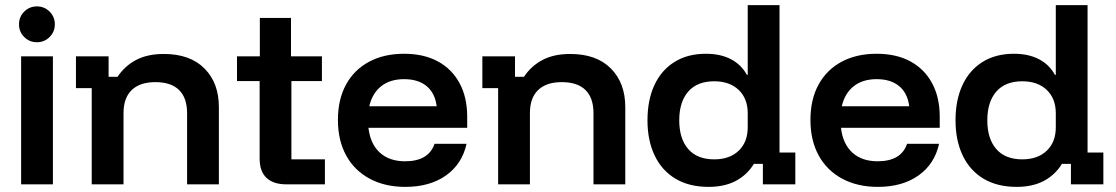

<svg xmlns="http://www.w3.org/2000/svg" viewBox="-20 -720 4358 750"><path d="M62.5 0V-500H186.7V0ZM124.2 -555Q95 -555 74.6 -575.4Q54.2 -595.8 54.2 -625Q54.2 -654.2 74.6 -674.6Q95 -695 124.2 -695Q153.3 -695 173.8 -674.6Q194.2 -654.2 194.2 -625Q194.2 -595.8 173.8 -575.4Q153.3 -555 124.2 -555Z M338.3 0V-375.8H276.7V-500H404.2V-420H439.2Q467.5 -462.5 511.7 -485.8Q555.8 -509.2 620 -509.2Q722.5 -509.2 778.8 -452.5Q835 -395.8 835 -301.7V0H710.8V-278.3Q710.8 -337.5 679.6 -368.3Q648.3 -399.2 586.7 -399.2Q526.7 -399.2 494.6 -368.3Q462.5 -337.5 462.5 -278.3V0Z M1097.5 0Q1048.3 0 1021.3 -25Q994.2 -50 994.2 -100.8V-403.3H905.8V-500H995V-650H1116.7V-500H1237.5V-403.3H1118.3V-97.5H1249.2V0Z M1563.3 10Q1483.3 10 1423.8 -22.1Q1364.2 -54.2 1332.1 -112.9Q1300 -171.7 1300 -251.7Q1300 -331.7 1331.7 -389.6Q1363.3 -447.5 1421.7 -478.8Q1480 -510 1558.3 -510Q1635 -510 1690 -480.4Q1745 -450.8 1775 -395.4Q1805 -340 1805 -264.2V-220.8H1419.2Q1426.7 -157.5 1463.8 -123.8Q1500.8 -90 1562.5 -90Q1608.3 -90 1637.1 -107.1Q1665.8 -124.2 1677.5 -158.3H1802.5Q1785 -79.2 1722.1 -34.6Q1659.2 10 1563.3 10ZM1422.5 -305H1685.8Q1679.2 -356.7 1646.2 -383.8Q1613.3 -410.8 1558.3 -410.8Q1504.2 -410.8 1469.2 -383.3Q1434.2 -355.8 1422.5 -305Z M1925.8 0V-375.8H1864.2V-500H1991.7V-420H2026.7Q2055 -462.5 2099.2 -485.8Q2143.3 -509.2 2207.5 -509.2Q2310 -509.2 2366.2 -452.5Q2422.5 -395.8 2422.5 -301.7V0H2298.3V-278.3Q2298.3 -337.5 2267.1 -368.3Q2235.8 -399.2 2174.2 -399.2Q2114.2 -399.2 2082.1 -368.3Q2050 -337.5 2050 -278.3V0Z M2748.3 10Q2671.7 10 2618.3 -22.1Q2565 -54.2 2537.1 -112.9Q2509.2 -171.7 2509.2 -250Q2509.2 -329.2 2536.2 -387.5Q2563.3 -445.8 2614.6 -477.9Q2665.8 -510 2737.5 -510Q2794.2 -510 2835 -488.8Q2875.8 -467.5 2897.5 -427.5H2900.8V-700H3025V-124.2H3086.7V0H2960V-80H2925Q2898.3 -36.7 2854.2 -13.3Q2810 10 2748.3 10ZM2770 -97.5Q2830 -97.5 2865.4 -131.2Q2900.8 -165 2900.8 -222.5V-277.5Q2900.8 -335 2865.4 -368.8Q2830 -402.5 2770 -402.5Q2703.3 -402.5 2668.3 -362.1Q2633.3 -321.7 2633.3 -250Q2633.3 -178.3 2668.3 -137.9Q2703.3 -97.5 2770 -97.5Z M3409.2 10Q3329.2 10 3269.6 -22.1Q3210 -54.2 3177.9 -112.9Q3145.8 -171.7 3145.8 -251.7Q3145.8 -331.7 3177.5 -389.6Q3209.2 -447.5 3267.5 -478.8Q3325.8 -510 3404.2 -510Q3480.8 -510 3535.8 -480.4Q3590.8 -450.8 3620.8 -395.4Q3650.8 -340 3650.8 -264.2V-220.8H3265Q3272.5 -157.5 3309.6 -123.8Q3346.7 -90 3408.3 -90Q3454.2 -90 3482.9 -107.1Q3511.7 -124.2 3523.3 -158.3H3648.3Q3630.8 -79.2 3567.9 -34.6Q3505 10 3409.2 10ZM3268.3 -305H3531.7Q3525 -356.7 3492.1 -383.8Q3459.2 -410.8 3404.2 -410.8Q3350 -410.8 3315 -383.3Q3280 -355.8 3268.3 -305Z M3951.7 10Q3875 10 3821.7 -22.1Q3768.3 -54.2 3740.4 -112.9Q3712.5 -171.7 3712.5 -250Q3712.5 -329.2 3739.6 -387.5Q3766.7 -445.8 3817.9 -477.9Q3869.2 -510 3940.8 -510Q3997.5 -510 4038.3 -488.8Q4079.2 -467.5 4100.8 -427.5H4104.2V-700H4228.3V-124.2H4290V0H4163.3V-80H4128.3Q4101.7 -36.7 4057.5 -13.3Q4013.3 10 3951.7 10ZM3973.3 -97.5Q4033.3 -97.5 4068.8 -131.2Q4104.2 -165 4104.2 -222.5V-277.5Q4104.2 -335 4068.8 -368.8Q4033.3 -402.5 3973.3 -402.5Q3906.7 -402.5 3871.7 -362.1Q3836.7 -321.7 3836.7 -250Q3836.7 -178.3 3871.7 -137.9Q3906.7 -97.5 3973.3 -97.5Z"/></svg>

Font: Funnel Display Light SemiBold
Style: Regular
Weight: 600
Version: Version 1.000